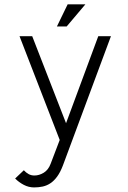

<svg xmlns="http://www.w3.org/2000/svg" viewBox="-20 -653 580 873"><path d="M287.6 -633.3H368.2L283.2 -532.7H238.8ZM126.5 -488.3 280.3 -92.8 426.8 -488.3H484.4L266.1 99.1Q254.4 129.9 240.2 149.4Q226.1 168.9 209.7 179.9Q193.4 190.9 174.6 195.1Q155.8 199.2 135.3 199.2Q110.4 199.2 88.1 187.5Q65.9 175.8 48.8 158.7L88.4 121.1Q98.6 132.3 110.4 138.7Q122.1 145 136.2 145Q158.2 145 179 132.3Q199.7 119.6 210 92.3L251.5 -16.6L68.8 -488.3Z"/></svg>

Font: SaysetthaMai
Style: Regular
Weight: 400
Designer: John M. Durdin
Foundry: Lao Script for Windows
Version: Version 1.101